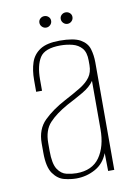

<svg xmlns="http://www.w3.org/2000/svg" viewBox="-74 -653 499 709"><g transform="rotate(-10 176.0 -298.5)"><path d="M155 7Q134 7 110 1Q86 -5 68.5 -29.5Q51 -54 51 -108V-143Q51 -196 83 -227.5Q115 -259 164 -285Q200 -304 224.5 -319Q249 -334 262 -352Q275 -370 275 -397V-414Q275 -445 261.5 -460.5Q248 -476 226.5 -481.5Q205 -487 182 -487Q123 -487 104.5 -458Q86 -429 86 -376V-334H64V-378Q64 -415 73.5 -443.5Q83 -472 108.5 -488.5Q134 -505 182 -505Q235 -505 259.5 -491Q284 -477 291 -453.5Q298 -430 298 -403V0H275L274 -67Q259 -29 226 -11Q193 7 155 7ZM159 -12Q218 -12 246 -52Q274 -92 274 -157V-338Q260 -317 230.5 -300Q201 -283 170 -267Q125 -242 100 -215Q75 -188 75 -140V-110Q75 -62 88.5 -41.5Q102 -21 122 -16.5Q142 -12 159 -12ZM142 -561Q133 -561 126.5 -567.5Q120 -574 120 -583Q120 -592 126.5 -598Q133 -604 142 -604Q151 -604 157.5 -598Q164 -592 164 -583Q164 -574 157.5 -567.5Q151 -561 142 -561ZM222 -561Q213 -561 206.5 -567.5Q200 -574 200 -583Q200 -592 206.5 -598Q213 -604 222 -604Q231 -604 237.5 -598Q244 -592 244 -583Q244 -574 237.5 -567.5Q231 -561 222 -561Z"/></g></svg>

Font: Alumni Sans SC Thin
Style: Regular
Weight: 100
Designer: Robert E. Leuschke
Foundry: Robert E. Leuschke
Version: Version 1.018